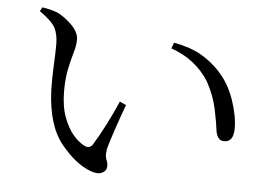

<svg xmlns="http://www.w3.org/2000/svg" viewBox="-48 -746 1096 778"><g transform="rotate(5 500.0 -357.0)"><path d="M159 -351Q158 -406 160.5 -454.5Q163 -503 163 -537Q163 -578 149.5 -604Q136 -630 85 -666L94 -682Q129 -677 157 -666Q186 -652 215.5 -623Q245 -594 245 -563Q245 -541 236.5 -512Q228 -483 219.5 -444Q211 -405 211 -353Q211 -290 227.5 -246Q244 -202 266.5 -176Q289 -150 311 -139Q333 -127 346 -146Q395 -226 440 -329L466 -317Q423 -200 405 -136Q401 -114 403 -102.5Q405 -91 408.5 -83.5Q412 -76 412 -65Q412 -45 393.5 -36Q375 -27 344 -39Q282 -63 223.5 -136Q165 -209 159 -351ZM784 -441Q730 -527 629 -562L638 -586Q707 -573 750.5 -547.5Q794 -522 826 -487Q869 -441 891 -376.5Q913 -312 913 -262Q913 -204 873 -206Q849 -206 841 -241Q837 -276 825.5 -331Q814 -386 784 -441Z"/></g></svg>

Font: Han-Nom Khai
Style: Regular
Weight: 400
Version: Version 1.200;June 22, 2023;FontCreator 14.0.0.2814 64-bit